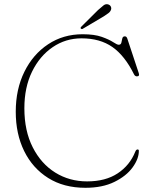

<svg xmlns="http://www.w3.org/2000/svg" viewBox="-20 -877 721 914"><path d="M641 -159Q641 -121 611.2 -80Q581.5 -39 524.5 -11Q467.5 17 386.5 17Q283.5 17 209.2 -29.8Q135 -76.5 95 -158Q55 -239.5 55 -345Q55 -452 96 -535.2Q137 -618.5 209 -666.2Q281 -714 373.5 -714Q429.5 -714 464.5 -701.5Q499.5 -689 518.5 -676.5Q537.5 -664 545 -664Q555.5 -664 557.8 -674Q560 -684 562.2 -694Q564.5 -704 574.5 -704Q582.5 -704 586 -693.5L640.5 -529Q646 -513.5 631.5 -513.5Q623 -513.5 618 -523Q574 -612 515 -653.2Q456 -694.5 368 -694.5Q292.5 -694.5 230.8 -652.5Q169 -610.5 132.5 -535.8Q96 -461 96 -361.5Q96 -254 135.8 -175.8Q175.5 -97.5 243 -55.5Q310.5 -13.5 394.5 -13.5Q482.5 -13.5 540.2 -51.8Q598 -90 624 -155Q628 -165.5 635 -165.5Q641 -165.5 641 -159ZM446.5 -829Q462.5 -843.5 473 -851.5Q483.5 -859.5 495 -856Q504 -853 507.5 -845.8Q511 -838.5 508.5 -831Q505.5 -821.5 496.2 -814.5Q487 -807.5 474.5 -799.5L375 -740.5Q369.5 -736.5 365 -741Q361 -744 368 -751Z"/></svg>

Font: Fraunces 9pt Thin
Style: Regular
Weight: 100
Version: Version 1.000;[b76b70a41]